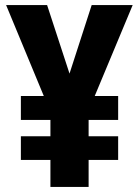

<svg xmlns="http://www.w3.org/2000/svg" viewBox="-20 -734 547 754"><path d="M253 -445 340 -714H501L352 -357H444V-263H328V-199H444V-106H328V0H178V-106H62V-199H178V-263H62V-357H152L4 -714H165Z"/></svg>

Font: Noto Sans Gujarati UI Condensed ExtraBold
Style: Regular
Weight: 800
Width: 3
Designer: Jelle Bosma - Monotype Design Team, Universal Thirst
Foundry: Monotype Imaging Inc.
Version: Version 2.106; ttfautohint (v1.8.4.7-5d5b)